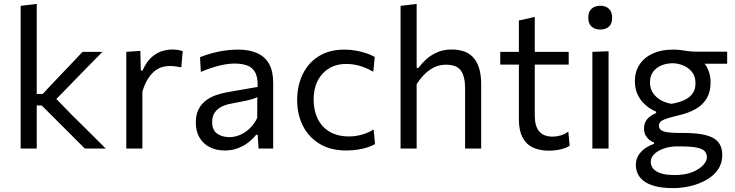

<svg xmlns="http://www.w3.org/2000/svg" viewBox="-20 -762 3771 985"><path d="M415 0Q381.5 -34 347.2 -68Q313 -102 279.5 -135.5L194 -221H159V-280H199L271 -356.5Q304 -391 337.5 -426.2Q371 -461.5 403.5 -496H505.5Q462.5 -452.5 420 -409Q377.5 -365.5 335.5 -322L251 -236L248 -276L346 -175Q390.5 -131 434.8 -87.2Q479 -43.5 522.5 0ZM86 0Q86 -55.5 86 -106.5Q86 -157.5 86 -219V-493.5Q86 -556.5 86 -616Q86 -675.5 86 -732L168.5 -742Q168.5 -682.5 168.5 -621.2Q168.5 -560 168.5 -493.5V-206Q168.5 -150 168.5 -101.5Q168.5 -53 168.5 0Z M628 0Q628 -55.5 628 -106.5Q628 -157.5 628 -219V-269Q628 -324 628 -381.5Q628 -439 628 -496L700 -501L702.5 -400H711Q731.5 -445.5 758.2 -468.8Q785 -492 812.5 -500Q840 -508 863 -508Q877 -508 891 -506Q905 -504 917.5 -499.5L910 -416.5Q893.5 -419.5 880.2 -421.5Q867 -423.5 849.5 -423.5Q835 -423.5 816.8 -419.2Q798.5 -415 779.2 -401.8Q760 -388.5 742 -362.2Q724 -336 710.5 -292.5V-215.5Q710.5 -157 710.5 -106.2Q710.5 -55.5 710.5 0Z M1133.5 10Q1089 10 1055.5 -7.2Q1022 -24.5 1003.2 -56.5Q984.5 -88.5 984.5 -133.5Q984.5 -174 999 -201.8Q1013.5 -229.5 1037 -247Q1060.5 -264.5 1089 -274.2Q1117.5 -284 1146 -289L1301.5 -316Q1303.5 -366.5 1288.2 -392.2Q1273 -418 1245.5 -427Q1218 -436 1184.5 -436Q1167.5 -436 1148 -433.5Q1128.5 -431 1106.8 -425.8Q1085 -420.5 1061 -412.5Q1037 -404.5 1010.5 -393L1006 -468.5Q1024 -476 1046.8 -483Q1069.5 -490 1095.2 -495.8Q1121 -501.5 1148 -504.5Q1175 -507.5 1202.5 -507.5Q1258 -507.5 1298.2 -490Q1338.5 -472.5 1360 -435Q1381.5 -397.5 1381.5 -337Q1381.5 -314 1381.5 -278.5Q1381.5 -243 1381.5 -211V-146.5Q1381.5 -112.5 1381.5 -77.2Q1381.5 -42 1381.5 0H1306.5L1302 -70.5H1294Q1278.5 -50.5 1255 -32Q1231.5 -13.5 1200.8 -1.8Q1170 10 1133.5 10ZM1157.5 -58.5Q1184 -58.5 1210.5 -69.5Q1237 -80.5 1260.2 -102.2Q1283.5 -124 1299.5 -157L1300 -264Q1292 -259.5 1278.8 -255Q1265.5 -250.5 1239.2 -244.8Q1213 -239 1166.5 -230.5Q1138 -225.5 1116 -214.2Q1094 -203 1081.2 -183.8Q1068.5 -164.5 1068.5 -137Q1068.5 -94 1094.2 -76.2Q1120 -58.5 1157.5 -58.5Z M1756.5 10Q1676 10 1619.8 -24Q1563.5 -58 1534 -116.5Q1504.5 -175 1504.5 -248.5Q1504.5 -322 1532.8 -380.8Q1561 -439.5 1615.2 -473.5Q1669.5 -507.5 1747.5 -507.5Q1776.5 -507.5 1804.8 -502.5Q1833 -497.5 1858 -489.2Q1883 -481 1902.5 -470L1895 -394Q1867 -410 1842.2 -418.8Q1817.5 -427.5 1796.2 -430.8Q1775 -434 1757 -434Q1681 -434 1635 -384.2Q1589 -334.5 1589 -250Q1589 -197 1609.2 -154.2Q1629.5 -111.5 1670.2 -86.8Q1711 -62 1771.5 -62Q1793 -62 1814.2 -66Q1835.5 -70 1856.5 -77.8Q1877.5 -85.5 1897 -98L1904 -22.5Q1887.5 -13.5 1865.5 -6.2Q1843.5 1 1816.2 5.5Q1789 10 1756.5 10Z M2035 0Q2035 -55.5 2035 -106.5Q2035 -157.5 2035 -219V-493.5Q2035 -556.5 2035 -616Q2035 -675.5 2035 -732L2117.5 -742Q2117.5 -682.5 2117.5 -621.2Q2117.5 -560 2117.5 -493.5V-413.5H2126.5Q2141.5 -434.5 2165.2 -456.5Q2189 -478.5 2221.8 -493.2Q2254.5 -508 2296.5 -508Q2375.5 -508 2412 -462.5Q2448.5 -417 2448.5 -330.5Q2448.5 -298 2448.5 -273Q2448.5 -248 2448.5 -219Q2448.5 -160 2448.5 -107.8Q2448.5 -55.5 2448.5 0H2366Q2366 -55.5 2366 -107.2Q2366 -159 2366 -215.5V-309.5Q2366 -369 2344.8 -399.5Q2323.5 -430 2268 -430Q2234.5 -430 2207 -416.5Q2179.5 -403 2157.2 -380.2Q2135 -357.5 2117.5 -330V-215.5Q2117.5 -157 2117.5 -106.2Q2117.5 -55.5 2117.5 0Z M2796 11Q2746.5 11 2712 -6.2Q2677.5 -23.5 2659.8 -58.8Q2642 -94 2642 -149Q2642 -192.5 2642 -235.2Q2642 -278 2642 -319.2Q2642 -360.5 2642 -398.8Q2642 -437 2642 -472Q2642 -523 2642 -566.5Q2642 -610 2642 -657L2723.5 -675Q2723.5 -638 2723.5 -606.5Q2723.5 -575 2723.5 -543Q2723.5 -511 2723.5 -472V-168.5Q2723.5 -115 2746.2 -88Q2769 -61 2816 -61Q2834.5 -61 2856.5 -67.2Q2878.5 -73.5 2895.5 -87L2902.5 -14.5Q2892.5 -7 2875.5 -1.2Q2858.5 4.5 2838 7.8Q2817.5 11 2796 11ZM2546.5 -430.5V-496H2897.5V-430.5Q2847.5 -430.5 2796.8 -430.5Q2746 -430.5 2698 -430.5H2664Z M3019 0Q3019 -55.5 3019 -106.5Q3019 -157.5 3019 -219V-269Q3019 -313.5 3019 -351.2Q3019 -389 3019 -424.2Q3019 -459.5 3019 -496L3102 -499Q3102 -462 3102 -426.2Q3102 -390.5 3102 -352.2Q3102 -314 3102 -269V-219Q3102 -157.5 3102 -106.5Q3102 -55.5 3102 0ZM3059 -610.5Q3032 -610.5 3015 -625.5Q2998 -640.5 2998 -671.5Q2998 -702 3015 -717.2Q3032 -732.5 3060 -732.5Q3087.5 -732.5 3104 -716.8Q3120.5 -701 3120.5 -671.5Q3120.5 -640.5 3104 -625.5Q3087.5 -610.5 3059 -610.5Z M3433 203Q3377.5 203 3340.5 193Q3303.5 183 3282 166Q3260.5 149 3251.2 128.2Q3242 107.5 3242 86Q3242 52.5 3258.5 29.8Q3275 7 3297 -6Q3319 -19 3335.5 -24V-31Q3327 -33.5 3315 -41.8Q3303 -50 3293.5 -65Q3284 -80 3284 -103Q3284 -120.5 3290.8 -135.5Q3297.5 -150.5 3311.5 -162Q3325.5 -173.5 3346 -182V-189.5Q3334.5 -193.5 3316.5 -204.5Q3298.5 -215.5 3280.2 -234.2Q3262 -253 3249.5 -280.5Q3237 -308 3237 -345.5Q3237 -394 3260.8 -430.5Q3284.5 -467 3328.2 -487.2Q3372 -507.5 3431 -507.5Q3455 -507.5 3472.8 -505Q3490.5 -502.5 3509.5 -499.8Q3528.5 -497 3556 -497H3710.5V-435Q3661 -435 3614 -435Q3567 -435 3519.5 -435L3543 -474Q3587 -453 3606.2 -418.2Q3625.5 -383.5 3625.5 -340Q3625.5 -291 3605.5 -257.2Q3585.5 -223.5 3549 -202.8Q3512.5 -182 3464 -171Q3411.5 -158.5 3386 -148.2Q3360.5 -138 3360.5 -117.5Q3360.5 -103 3371 -95Q3381.5 -87 3404.2 -83.5Q3427 -80 3464.5 -80H3486Q3555 -80 3599 -69.2Q3643 -58.5 3664.2 -33.5Q3685.5 -8.5 3685.5 33Q3685.5 76 3663 108.2Q3640.5 140.5 3603 161.5Q3565.5 182.5 3521.2 192.8Q3477 203 3433 203ZM3440 136Q3495 136 3532.2 120.8Q3569.5 105.5 3588 84.5Q3606.5 63.5 3606.5 45.5Q3606.5 26.5 3595.5 14Q3584.5 1.5 3554.5 -4.8Q3524.5 -11 3467.5 -11H3449Q3417 -10.5 3387 -0.5Q3357 9.5 3337.8 27.2Q3318.5 45 3318.5 68.5Q3318.5 81.5 3324.8 93.8Q3331 106 3345.2 115.5Q3359.5 125 3382.8 130.5Q3406 136 3440 136ZM3425.5 -229.5Q3444 -232.5 3465.2 -238.8Q3486.5 -245 3505.2 -256.5Q3524 -268 3536 -287Q3548 -306 3548 -335Q3548 -371 3529.5 -393.5Q3511 -416 3483.8 -426.8Q3456.5 -437.5 3431 -437.5Q3400.5 -437.5 3374 -426.8Q3347.5 -416 3331 -394.2Q3314.5 -372.5 3314.5 -339.5Q3314.5 -306.5 3330.8 -283.5Q3347 -260.5 3372.2 -247Q3397.5 -233.5 3425.5 -229.5Z"/></svg>

Font: Commissioner Thin
Style: Regular
Weight: 400
Version: Version 1.000